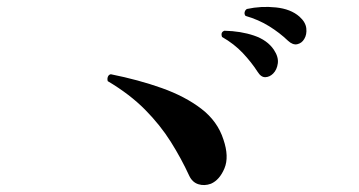

<svg xmlns="http://www.w3.org/2000/svg" viewBox="-20 -727 1040 556"><path d="M591 -195Q572 -188 554.5 -193.5Q537 -199 528 -218Q505 -268 474.5 -316.5Q444 -365 400 -409.5Q356 -454 292 -492Q290 -499 292.5 -505Q295 -511 301 -512Q381 -496 448.5 -472Q516 -448 563 -412Q610 -376 627 -323Q644 -273 630 -239.5Q616 -206 591 -195ZM771 -514Q761 -504 748.5 -503.5Q736 -503 726 -519Q708 -547 683 -573.5Q658 -600 623 -620Q618 -634 630 -638Q677 -637 715.5 -624Q754 -611 773 -583Q787 -562 784.5 -543.5Q782 -525 771 -514ZM814 -609Q790 -632 759.5 -651Q729 -670 691 -681Q687 -686 688.5 -692Q690 -698 695 -701Q736 -710 779 -705.5Q822 -701 847 -679Q865 -663 867 -645Q869 -627 861 -614Q854 -602 841 -599Q828 -596 814 -609Z"/></svg>

Font: Zen Old Mincho Black
Style: Regular
Weight: 900
Designer: Yoshimichi Ohira
Foundry: Positype
Version: Version 1.001